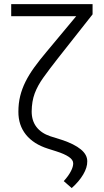

<svg xmlns="http://www.w3.org/2000/svg" viewBox="-20 -748 516 953"><path d="M408.2 -727.5H439.5V-676.8L266.6 -457.5Q224.1 -403.3 195.3 -363Q166.5 -322.8 152.1 -283.9Q137.7 -245.1 137.2 -194.8Q137.2 -148.9 160.9 -117.9Q184.6 -86.9 229.5 -71.8L288.6 -53.2Q348.6 -33.2 381.1 -6.6Q413.6 20 413.1 53.2Q413.6 83 393.1 117.9Q372.6 152.8 335.9 185.5L296.4 150.9Q319.3 126 331.5 102.5Q343.8 79.1 343.3 62.5Q343.3 45.4 321.8 30.8Q300.3 16.1 260.3 3.4L217.3 -10.3Q146.5 -32.7 108.6 -79.8Q70.8 -127 71.3 -193.8Q71.3 -235.4 80.3 -271.7Q89.4 -308.1 106.7 -342.8Q124 -377.4 150.1 -413.6Q176.3 -449.7 210.4 -490.2ZM35.6 -727.5H419.9V-667.5H35.6Z"/></svg>

Font: Inter Tight Light
Style: Regular
Weight: 300
Designer: Rasmus Andersson
Foundry: rsms
Version: Version 3.004